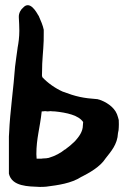

<svg xmlns="http://www.w3.org/2000/svg" viewBox="-20 -744 503 755"><path d="M15 -61C27 -10 92 -11 136 -9C145 -9 153 -9 162 -10C209 -16 260 -23 299 -48C331 -64 374 -88 395 -121C415 -147 442 -175 444 -221C446 -228 447 -236 447 -243C447 -250 448 -259 447 -270V-272C446 -276 445 -280 444 -283L440 -295C428 -325 394 -345 368 -353H366L364 -354C307 -358 279 -364 226 -384C197 -397 167 -418 146 -441C146 -442 146 -445 145 -447C145 -459 146 -474 146 -493C148 -534 153 -572 152 -615V-627C149 -643 140 -664 132 -682L131 -683C124 -695 98 -744 71 -714C63 -708 53 -693 54 -676C55 -658 56 -640 56 -623C56 -598 53 -576 49 -555V-554C46 -531 42 -506 39 -480V-479C34 -405 19 -300 16 -224L15 -207ZM123 -138C123 -200 137 -240 144 -306C148 -306 152 -306 157 -307L167 -306H168C173 -306 176 -307 179 -307C184 -306 190 -306 195 -306C243 -301 289 -291 307 -264C307 -261 306 -257 306 -252C306 -225 289 -205 275 -189C264 -178 251 -167 236 -156H235C219 -143 198 -131 171 -123H170C167 -122 159 -121 151 -121C146 -121 143 -120 143 -120H124C124 -124 123 -131 123 -138Z"/></svg>

Font: Vapor
Style: ExBd
Weight: 800
Foundry: Cannot Into Space Fonts
Version: Version 0.179